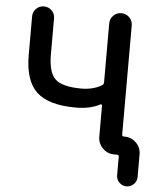

<svg xmlns="http://www.w3.org/2000/svg" viewBox="-59 -806 847 995"><g transform="rotate(5 364.5 -308.0)"><path d="M473.6 -268.6Q473.6 -271.5 470.7 -273.4Q467.8 -275.4 464.8 -273.4Q414.1 -246.1 338.9 -246.1Q196.3 -246.1 134.3 -304.7Q72.3 -363.3 72.3 -496.1V-697.3Q72.3 -720.7 88.9 -737.3Q105.5 -753.9 129.4 -753.9Q153.3 -753.9 169.9 -737.3Q186.5 -720.7 186.5 -697.3V-509.8Q186.5 -416 223.1 -381.3Q259.8 -346.7 359.4 -346.7Q420.9 -346.7 465.8 -374Q473.6 -379.9 473.6 -389.6V-695.3Q473.6 -719.7 490.7 -736.8Q507.8 -753.9 532.2 -753.9Q556.6 -753.9 573.7 -736.8Q590.8 -719.7 590.8 -695.3V-127.9Q590.8 -118.2 600.6 -118.2H604.5Q639.6 -118.2 664.6 -93.3Q689.5 -68.4 689.5 -33.2V84Q689.5 106.4 673.8 122.1Q658.2 137.7 636.2 137.7Q614.3 137.7 598.6 122.1Q583 106.4 583 84V-11.7Q583 -21.5 573.2 -21.5H558.6Q523.4 -21.5 498.5 -46.4Q473.6 -71.3 473.6 -106.4Z"/></g></svg>

Font: Gen Jyuu GothicX Medium
Style: Regular
Weight: 500
Designer: Ryoko NISHIZUKA (kana &amp; ideographs); Paul D. Hunt (Latin, Greek &amp; Cyrillic); Wenlong ZHANG (bopomofo); Sandoll C
Version: Version 1.058.20140828